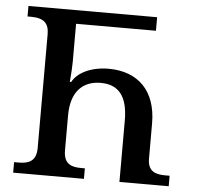

<svg xmlns="http://www.w3.org/2000/svg" viewBox="-51 -767 843 819"><g transform="rotate(5 370.0 -357.0)"><path d="M35 0H338V-45H321C280 -45 247 -56 247 -114V-264C247 -363 295 -414 374 -414C450 -414 490 -368 490 -263V0H701V-45H682C641 -45 607 -55 607 -110V-261C607 -401 528 -477 402 -477C330 -477 270 -449 248 -407H242C245 -442 247 -471 247 -493V-656H589V-714H38V-669H53C109 -669 130 -647 130 -601V-114C130 -56 96 -45 55 -45H35Z"/></g></svg>

Font: Noto Serif Georgian Medium
Style: Regular
Weight: 500
Designer: Monotype Design Team, Akaki Razmadze
Foundry: Google LLC
Version: Version 2.003